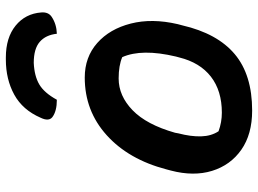

<svg xmlns="http://www.w3.org/2000/svg" viewBox="-130 -720 861 640"><g transform="rotate(-90 300.0 -399.5)"><path d="M411 -717Q367 -715 339 -698.5Q311 -682 288 -640Q250 -640 230 -655Q215 -667 228 -694Q254 -754 305 -782Q356 -810 422 -810H429Q495 -810 535 -777.5Q575 -745 579 -692Q581 -668 564 -657Q540 -641 508 -640Q504 -677 481 -697Q458 -717 411 -717ZM362 -547Q430 -547 477 -505.5Q524 -464 542 -393.5Q560 -323 540 -237L536 -222Q509 -105 440 -47Q371 11 252 11Q173 11 121.5 -25Q70 -61 51 -122.5Q32 -184 52 -260L56 -275Q89 -401 170 -474Q251 -547 362 -547ZM359 -434Q301 -434 253 -387.5Q205 -341 178 -246L176 -235Q165 -193 166 -159Q167 -125 183 -101Q213 -90 245 -90Q318 -90 365 -126.5Q412 -163 429 -232L432 -243Q459 -357 430 -422Q402 -434 359 -434Z"/></g></svg>

Font: Recursive Mn Csl St SmB
Style: Italic
Weight: 600
Italic angle: -15°
Monospace: yes
Version: Version 1.079;hotconv 1.0.112;makeotfexe 2.5.65598; ttfautoh